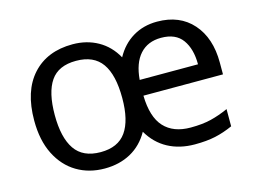

<svg xmlns="http://www.w3.org/2000/svg" viewBox="-80 -682 1106 830"><g transform="rotate(-15 473.0 -267.5)"><path d="M677 -545Q778 -545 836 -479.5Q894 -414 894 -304V-251H538Q540 -155 581.5 -110Q623 -65 700 -65Q753 -65 791.5 -74.5Q830 -84 870 -102V-25Q830 -7 791 1.5Q752 10 699 10Q631 10 579 -18Q527 -46 495 -101Q464 -46 413 -18Q362 10 296 10Q226 10 171.5 -22.5Q117 -55 85.5 -117.5Q54 -180 54 -269Q54 -401 119.5 -473Q185 -545 299 -545Q362 -545 412 -517Q462 -489 492 -435Q521 -488 568.5 -516.5Q616 -545 677 -545ZM676 -473Q616 -473 581 -434Q546 -395 540 -321H801Q801 -390 771 -431.5Q741 -473 676 -473ZM295 -472Q216 -472 181 -421Q146 -370 146 -269Q146 -168 182 -115.5Q218 -63 297 -63Q375 -63 411 -114Q447 -165 447 -265Q447 -369 410.5 -420.5Q374 -472 295 -472Z"/></g></svg>

Font: Noto Sans Meroitic
Style: Regular
Weight: 400
Designer: Monotype Design Team
Foundry: Monotype Imaging Inc.
Version: Version 2.002; ttfautohint (v1.8.4.7-5d5b)